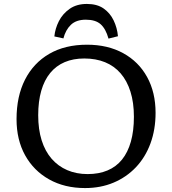

<svg xmlns="http://www.w3.org/2000/svg" viewBox="-20 -941 874 975"><path d="M412 14Q308 14 229.5 -30Q151 -74 107.5 -152.5Q64 -231 64 -336Q64 -452 107 -536.5Q150 -621 230 -667.5Q310 -714 422 -714Q527 -714 605.5 -671Q684 -628 727 -550Q770 -472 770 -368Q770 -283 744 -212.5Q718 -142 670 -91.5Q622 -41 556.5 -13.5Q491 14 412 14ZM425 -57Q482 -57 526 -75.5Q570 -94 599.5 -130.5Q629 -167 644.5 -221.5Q660 -276 660 -348Q660 -420 642.5 -475.5Q625 -531 592.5 -568.5Q560 -606 513.5 -625Q467 -644 408 -644Q352 -644 308.5 -625.5Q265 -607 235 -570.5Q205 -534 189.5 -480Q174 -426 174 -356Q174 -284 191.5 -228.5Q209 -173 242 -135Q275 -97 321.5 -77Q368 -57 425 -57ZM421 -921Q473 -921 506 -898Q539 -875 557 -837.5Q575 -800 579 -757L531 -745Q517 -795 491 -818Q465 -841 416 -841Q367 -841 340 -815Q313 -789 302 -746L256 -756Q260 -796 279 -833.5Q298 -871 333.5 -896Q369 -921 421 -921Z"/></svg>

Font: Literata Variable Black
Style: Regular
Weight: 900
Designer: Latin by Veronika Burian and Jose Scaglione. Greek by Irene Vlachou. Cyrillic by Vera Evstafieva.
Foundry: TypeTogether
Version: Version 3.021